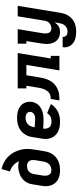

<svg xmlns="http://www.w3.org/2000/svg" viewBox="706 -1481 988 2440"><g transform="rotate(-90 1200.0 -261.0)"><path d="M256 8Q224 8 193 2Q162 -4 136 -19Q110 -34 91.5 -57.5Q73 -81 63.5 -110Q54 -139 54 -170.5Q54 -202 60 -234L78 -344Q82 -370 92 -395Q102 -420 119 -441.5Q136 -463 159 -479Q182 -495 207 -504.5Q232 -514 258 -518.5Q284 -523 310 -523Q326 -523 341.5 -521Q357 -519 371 -514Q362 -535 349 -553Q336 -571 319.5 -585.5Q303 -600 283 -611Q263 -622 241 -628L272 -735Q306 -728 338 -713.5Q370 -699 397.5 -678.5Q425 -658 447 -632Q469 -606 485 -575.5Q501 -545 511.5 -511Q522 -477 525.5 -441.5Q529 -406 525.5 -369Q522 -332 516 -296L497 -186Q493 -159 483 -132Q473 -105 456 -81.5Q439 -58 415.5 -40Q392 -22 365 -11Q338 0 310.5 4Q283 8 256 8ZM258 -102Q278 -102 298 -109Q318 -116 333 -131Q348 -146 356 -165Q364 -184 367 -204L384 -305Q387 -325 386 -344.5Q385 -364 376 -380Q367 -396 349.5 -404Q332 -412 312 -412Q294 -412 276 -407Q258 -402 243 -390Q228 -378 219.5 -361Q211 -344 208 -326L190 -216Q188 -203 187 -189Q186 -175 188 -162.5Q190 -150 195.5 -138Q201 -126 210 -117.5Q219 -109 232 -105.5Q245 -102 258 -102Z M877 8Q852 8 827 5.5Q802 3 779 -4.5Q756 -12 736 -24Q716 -36 700 -53Q684 -70 673.5 -91Q663 -112 658 -135.5Q653 -159 654 -184Q655 -209 660 -234L678 -344Q682 -372 692 -398.5Q702 -425 719.5 -449Q737 -473 761 -491Q785 -509 812 -519.5Q839 -530 866.5 -534Q894 -538 922 -538Q950 -538 977.5 -534Q1005 -530 1029.5 -520Q1054 -510 1074.5 -493.5Q1095 -477 1107.5 -453.5Q1120 -430 1125 -403Q1130 -376 1125 -348Q1121 -324 1109.5 -301Q1098 -278 1079.5 -260.5Q1061 -243 1038.5 -231Q1016 -219 991.5 -212.5Q967 -206 943.5 -204Q920 -202 896 -202Q868 -202 840.5 -203Q813 -204 785 -207Q783 -186 786.5 -165Q790 -144 802.5 -128.5Q815 -113 835 -106.5Q855 -100 877 -100Q892 -100 907 -103Q922 -106 936.5 -113Q951 -120 962.5 -131.5Q974 -143 983 -156L1098 -108Q1081 -80 1055.5 -57Q1030 -34 1000.5 -19Q971 -4 939.5 2Q908 8 877 8ZM910 -308Q924 -308 938 -310.5Q952 -313 964.5 -320Q977 -327 986.5 -339Q996 -351 998 -365Q1000 -380 994.5 -393.5Q989 -407 977.5 -415.5Q966 -424 951 -427Q936 -430 921 -430Q901 -430 880 -423.5Q859 -417 842.5 -402Q826 -387 817.5 -367Q809 -347 805 -326L803 -315Q816 -313 829.5 -312.5Q843 -312 856.5 -311.5Q870 -311 883.5 -309.5Q897 -308 910 -308Z M1144 0 1162 -110Q1182 -110 1203 -114.5Q1224 -119 1241.5 -132.5Q1259 -146 1270.5 -164.5Q1282 -183 1289.5 -202.5Q1297 -222 1301 -242.5Q1305 -263 1308 -283L1330 -420H1297V-530H1746L1677 -110H1710V0H1525L1595 -420H1464L1438 -265Q1434 -238 1428.5 -212Q1423 -186 1412.5 -159Q1402 -132 1387 -108Q1372 -84 1351 -64.5Q1330 -45 1304 -31Q1278 -17 1251.5 -10Q1225 -3 1198 -1.5Q1171 0 1144 0Z M2020 213Q1994 213 1968 210Q1942 207 1918 198.5Q1894 190 1873.5 175Q1853 160 1839.5 139Q1826 118 1821 92.5Q1816 67 1820 41H1952Q1950 55 1954.5 68Q1959 81 1969.5 89Q1980 97 1993 100Q2006 103 2020 103Q2040 103 2059 95.5Q2078 88 2092.5 73Q2107 58 2114.5 39Q2122 20 2125 1L2136 -61Q2125 -45 2112 -31.5Q2099 -18 2083 -8.5Q2067 1 2049.5 4.5Q2032 8 2014 8Q1986 8 1959.5 -0.5Q1933 -9 1913 -27Q1893 -45 1881 -69.5Q1869 -94 1864.5 -121Q1860 -148 1861.5 -177Q1863 -206 1868 -234L1898 -420H1865V-530H2050L1998 -216Q1996 -203 1995 -190Q1994 -177 1995.5 -164.5Q1997 -152 2001 -140Q2005 -128 2013.5 -119Q2022 -110 2034 -106Q2046 -102 2059 -102Q2076 -102 2093.5 -108Q2111 -114 2125 -126Q2139 -138 2146.5 -155Q2154 -172 2157 -189L2213 -530H2346L2256 19Q2251 46 2241.5 72Q2232 98 2215.5 121.5Q2199 145 2176.5 163.5Q2154 182 2127.5 193Q2101 204 2074 208.5Q2047 213 2020 213Z"/></g></svg>

Font: Iosevka Slab XBdEx
Style: Italic
Weight: 800
Width: 7
Italic angle: -9°
Monospace: yes
Designer: Belleve Invis
Foundry: Belleve Invis
Version: Version 11.1.1; ttfautohint (v1.8.3)